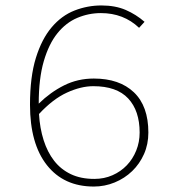

<svg xmlns="http://www.w3.org/2000/svg" viewBox="-20 -672 640 704"><path d="M324 12Q214 12 152 -66.5Q90 -145 90 -288Q90 -390 111.5 -459.5Q133 -529 169.5 -572Q206 -615 253.5 -633.5Q301 -652 352 -652Q403 -652 441 -635.5Q479 -619 510 -592L490 -570Q433 -624 350 -624Q305 -624 263.5 -606.5Q222 -589 190.5 -550Q159 -511 140.5 -447.5Q122 -384 122 -292Q165 -334 215 -359Q265 -384 324 -384Q418 -384 471 -333.5Q524 -283 524 -186Q524 -143 508 -107Q492 -71 464.5 -44.5Q437 -18 400.5 -3Q364 12 324 12ZM326 -16Q362 -16 392.5 -29.5Q423 -43 445 -66Q467 -89 479.5 -120Q492 -151 492 -186Q492 -266 450 -311Q408 -356 322 -356Q277 -356 225.5 -332.5Q174 -309 123 -254Q126 -202 140 -158Q154 -114 178.5 -82.5Q203 -51 239.5 -33.5Q276 -16 326 -16Z"/></svg>

Font: Source Code Pro ExtraLight
Style: Regular
Weight: 200
Monospace: yes
Designer: Paul D. Hunt, Teo Tuominen
Foundry: Adobe Systems Incorporated
Version: Version 2.030;PS 1.000;hotconv 16.6.51;makeotf.lib2.5.65220